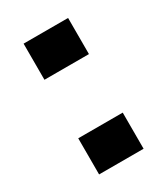

<svg xmlns="http://www.w3.org/2000/svg" viewBox="-116 -471 459 527"><g transform="rotate(-30 114.0 -207.0)"><path d="M43 -300V-414.5H184V-300ZM43 0V-114.5H184V0Z"/></g></svg>

Font: Big Shoulders Display Thin
Style: Bold
Weight: 700
Version: Version 2.002